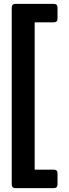

<svg xmlns="http://www.w3.org/2000/svg" viewBox="-20 -802 354 981"><path d="M273.9 140.1Q273.9 159.2 254.9 159.2H59.1Q40 159.2 40 140.1V-763.2Q40 -782.2 59.1 -782.2H254.9Q273.9 -782.2 273.9 -763.2V-707Q273.9 -688 254.9 -688H157.2V64.9H254.9Q273.9 64.9 273.9 84Z"/></svg>

Font: New Telegraph
Style: Bold
Weight: 700
Designer: Frank Baranowski
Foundry: Frank Baranowski
Version: Version 3.001